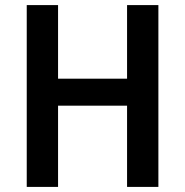

<svg xmlns="http://www.w3.org/2000/svg" viewBox="-20 -734 727 754"><path d="M602 0V-714H479V-425H208V-714H85V0H208V-319H479V0Z"/></svg>

Font: Noto Sans Gujarati UI SemiCondensed SemiBold
Style: Regular
Weight: 600
Width: 4
Designer: Jelle Bosma - Monotype Design Team, Universal Thirst
Foundry: Monotype Imaging Inc.
Version: Version 2.106